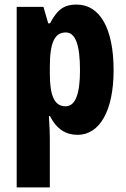

<svg xmlns="http://www.w3.org/2000/svg" viewBox="-20 -580 551 840"><path d="M315 -560C266 -560 233 -544 199 -478H191L170 -550H53V240H198V27C198 7 197 -26 194 -72H199C227 -15 269 10 319 10C417 10 477 -97 477 -273C477 -454 418 -560 315 -560ZM268 -438C310 -438 330 -384 330 -272C330 -167 309 -115 267 -115C219 -115 198 -159 198 -258V-287C198 -394 219 -438 268 -438Z"/></svg>

Font: Noto Sans Armenian ExtraCondensed ExtraBold
Style: Regular
Weight: 800
Width: 2
Designer: Monotype Design Team
Foundry: Monotype Imaging Inc.
Version: Version 2.008